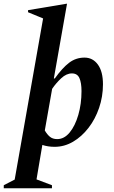

<svg xmlns="http://www.w3.org/2000/svg" viewBox="-63 -770 608 1020"><path d="M-43 230V214L15 184L166 -672L86 -705V-716L289 -750H293L223 -353H228Q268 -409 304 -436.5Q340 -464 386 -464Q430 -464 457 -427Q484 -390 484 -322Q484 -257 463.5 -197Q443 -137 407 -90.5Q371 -44 325 -17Q279 10 227 10Q192 10 162 0L131 183L213 214V230ZM319 -380Q290 -380 262.5 -354.5Q235 -329 214 -298L175 -77Q187 -56 202 -43.5Q217 -31 241 -31Q278 -31 307 -66Q336 -101 353 -159.5Q370 -218 370 -286Q370 -330 359 -355Q348 -380 319 -380Z"/></svg>

Font: Spectral SemiBold
Style: Italic
Weight: 600
Italic angle: -10°
Designer: Jean-Baptiste Levee
Foundry: Production Type
Version: Version 2.001